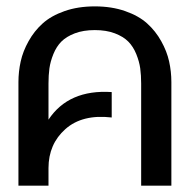

<svg xmlns="http://www.w3.org/2000/svg" viewBox="-20 -585 598 605"><path d="M520 -326.2V0H424.8V-321.8Q424.8 -347.7 421.9 -369.4Q418.9 -391.1 409.4 -414.6Q399.9 -438 384.3 -453.9Q368.7 -469.7 341.8 -480Q314.9 -490.2 278.8 -490.2Q242.7 -490.2 215.8 -480Q189 -469.7 173.3 -453.9Q157.7 -438 148.2 -414.6Q138.7 -391.1 135.7 -369.4Q132.8 -347.7 132.8 -321.8V-208Q196.3 -303.7 332 -294.9V-214.8Q239.3 -225.6 186 -178.2Q132.8 -130.9 132.8 -55.2V0H38.1V-326.2Q38.1 -359.4 45.2 -391.4Q52.2 -423.3 70.1 -455.3Q87.9 -487.3 114.5 -511.2Q141.1 -535.2 183.3 -550Q225.6 -564.9 278.8 -564.9Q332 -564.9 374.5 -550Q417 -535.2 443.6 -511.2Q470.2 -487.3 488 -455.3Q505.9 -423.3 512.9 -391.4Q520 -359.4 520 -326.2Z"/></svg>

Font: LT Superior Med
Style: Regular
Weight: 500
Designer: Daniel Lyons
Foundry: LyonsType
Version: Version 1.000